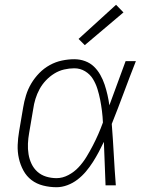

<svg xmlns="http://www.w3.org/2000/svg" viewBox="-20 -776 640 804"><path d="M217 8Q188 8 160.5 1Q133 -6 112 -22Q91 -38 78 -62Q65 -86 59 -113Q53 -140 54 -168.5Q55 -197 60 -226L77 -326Q81 -351 89 -377Q97 -403 111 -426.5Q125 -450 144.5 -470Q164 -490 188.5 -503.5Q213 -517 239.5 -522.5Q266 -528 291 -528Q315 -528 336.5 -520Q358 -512 373.5 -497Q389 -482 400 -462.5Q411 -443 418 -422Q425 -401 430 -379Q435 -357 438 -335Q455 -381 472 -427.5Q489 -474 506 -520H549Q523 -454 498.5 -388Q474 -322 448 -257Q453 -193 456.5 -128.5Q460 -64 465 0H422Q420 -46 418.5 -91.5Q417 -137 415 -182Q405 -161 393.5 -139.5Q382 -118 369 -97.5Q356 -77 340 -58Q324 -39 304.5 -24Q285 -9 262 -0.5Q239 8 217 8ZM217 -30Q242 -30 266.5 -43Q291 -56 309.5 -76Q328 -96 342 -119Q356 -142 368.5 -166Q381 -190 391.5 -214Q402 -238 411 -263Q410 -287 407 -311Q404 -335 399.5 -358Q395 -381 388 -403.5Q381 -426 369 -445.5Q357 -465 336.5 -477.5Q316 -490 291 -490Q270 -490 248.5 -485Q227 -480 207.5 -468Q188 -456 172 -439Q156 -422 145.5 -402.5Q135 -383 128.5 -362Q122 -341 119 -319L102 -219Q98 -197 97 -174.5Q96 -152 99.5 -130.5Q103 -109 112 -90Q121 -71 136.5 -57Q152 -43 173 -36.5Q194 -30 217 -30ZM335 -587 309 -613 466 -756 497 -724Z"/></svg>

Font: Iosevka SS04 XLt Ex
Style: Italic
Weight: 200
Width: 7
Italic angle: -9°
Monospace: yes
Designer: Belleve Invis
Foundry: Belleve Invis
Version: Version 19.0.0; ttfautohint (v1.8.4)